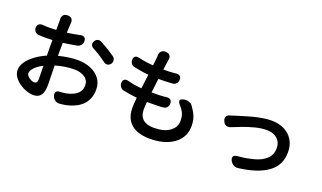

<svg xmlns="http://www.w3.org/2000/svg" viewBox="-83 -1321 3166 1890"><g transform="rotate(20 1500.0 -375.5)"><path d="M697 -656Q708 -676 727 -682Q746 -688 765 -678Q800 -660 823.5 -646Q847 -632 868.5 -618Q890 -604 917 -586Q937 -574 942 -552.5Q947 -531 935 -511Q922 -492 903 -487.5Q884 -483 864 -496Q835 -517 814 -531.5Q793 -546 771 -559Q749 -572 716 -590Q696 -601 691 -619Q686 -637 697 -656ZM312 -260Q261 -235 229.5 -202.5Q198 -170 198 -142Q198 -125 213 -109.5Q228 -94 247.5 -85Q267 -76 282 -76Q296 -76 305.5 -86Q315 -96 315 -121ZM112 -586Q112 -611 126.5 -624Q141 -637 166 -636Q189 -634 204 -633.5Q219 -633 247 -633L310 -635L311 -725Q311 -736 310.5 -741Q310 -746 310 -750Q309 -776 323.5 -792Q338 -808 364 -808H371Q397 -808 411 -792Q425 -776 423 -751Q422 -746 422 -741Q422 -736 421 -727L417 -645Q487 -654 554 -669Q578 -674 593 -663Q608 -652 609 -627Q609 -602 594.5 -583.5Q580 -565 555 -560Q485 -547 414 -538L413 -436V-401Q466 -415 517.5 -422Q569 -429 612 -429Q688 -429 749 -403.5Q810 -378 845.5 -330.5Q881 -283 881 -216Q881 -127 829 -65Q777 -3 662 26Q644 30 622.5 32.5Q601 35 590 36Q565 39 543.5 25.5Q522 12 513 -13L511 -19Q503 -44 513.5 -59Q524 -74 550 -75Q560 -75 579.5 -76.5Q599 -78 613 -81Q655 -89 689.5 -106Q724 -123 744.5 -150.5Q765 -178 765 -217Q765 -272 721.5 -301.5Q678 -331 611 -331Q562 -331 512.5 -323Q463 -315 415 -301L419 -101Q419 -44 406 -12.5Q393 19 369.5 32Q346 45 315 45Q281 45 241.5 31Q202 17 166.5 -8Q131 -33 109 -66Q87 -99 87 -137Q87 -180 117.5 -223Q148 -266 198.5 -303Q249 -340 310 -366L309 -432V-529L250 -527Q228 -527 203 -527.5Q178 -528 168 -529Q144 -530 128.5 -546Q113 -562 112 -586Z M1090 -368Q1092 -392 1107 -402.5Q1122 -413 1145 -407Q1183 -397 1220 -391Q1257 -385 1294 -382L1313 -531Q1273 -534 1235 -540.5Q1197 -547 1159 -555Q1137 -559 1124.5 -577.5Q1112 -596 1113 -619Q1114 -641 1128.5 -651.5Q1143 -662 1165 -657Q1204 -648 1243 -642Q1282 -636 1325 -633L1334 -720Q1335 -731 1335 -736.5Q1335 -742 1335 -746Q1337 -772 1352.5 -787Q1368 -802 1394 -801L1403 -800Q1429 -799 1442 -782Q1455 -765 1450 -740Q1449 -736 1448 -729Q1447 -722 1446 -713L1434 -629Q1469 -629 1491 -630Q1513 -631 1531 -632.5Q1549 -634 1570 -636Q1593 -638 1607.5 -625.5Q1622 -613 1620 -589Q1620 -566 1604.5 -549Q1589 -532 1566 -531Q1544 -530 1526.5 -528.5Q1509 -527 1485 -526.5Q1461 -526 1420 -526L1402 -378H1412Q1459 -378 1491 -379Q1523 -380 1562 -385Q1586 -387 1600 -374Q1614 -361 1613 -336Q1613 -312 1598 -296Q1583 -280 1559 -278Q1538 -276 1520.5 -275.5Q1503 -275 1482.5 -274.5Q1462 -274 1430 -274H1392Q1389 -249 1388 -228.5Q1387 -208 1387 -193Q1387 -128 1425.5 -93Q1464 -58 1541 -58Q1648 -58 1707 -101.5Q1766 -145 1766 -211Q1766 -261 1750 -294.5Q1734 -328 1700 -364Q1668 -408 1718 -419L1730 -422Q1756 -427 1781.5 -417.5Q1807 -408 1820 -386Q1842 -355 1856.5 -328Q1871 -301 1878.5 -270Q1886 -239 1886 -197Q1886 -121 1843.5 -64Q1801 -7 1723 25Q1645 57 1538 57Q1463 57 1403.5 33.5Q1344 10 1310 -41Q1276 -92 1276 -175Q1276 -194 1278 -220.5Q1280 -247 1283 -279Q1244 -283 1209 -288.5Q1174 -294 1139 -301Q1116 -306 1102.5 -325Q1089 -344 1090 -368Z M2170 -362Q2160 -386 2170 -404.5Q2180 -423 2205 -429Q2213 -431 2225.5 -435Q2238 -439 2250 -443Q2276 -451 2317.5 -464Q2359 -477 2409 -490.5Q2459 -504 2510.5 -513Q2562 -522 2607 -522Q2684 -522 2742.5 -493Q2801 -464 2833.5 -410.5Q2866 -357 2866 -283Q2866 -145 2758.5 -68.5Q2651 8 2453 31Q2428 34 2406 20Q2384 6 2373 -17L2371 -22Q2361 -45 2370.5 -60Q2380 -75 2406 -77Q2503 -85 2580.5 -106.5Q2658 -128 2703 -171Q2748 -214 2748 -285Q2748 -344 2707 -381Q2666 -418 2597 -418Q2538 -418 2475 -401.5Q2412 -385 2353.5 -363Q2295 -341 2249 -322Q2225 -313 2204 -321.5Q2183 -330 2173 -355Z"/></g></svg>

Font: Chiron GoRound TC SB
Style: Regular
Weight: 500
Designer: Ryoko NISHIZUKA 西塚涼子 (kana, bopomofo & ideographs); Paul D. Hunt (Latin, Greek & Cyrillic); Sandoll Communications 산돌커뮤니
Foundry: Adobe
Version: Version 1.000;hotconv 1.1.1;makeotfexe 2.6.0